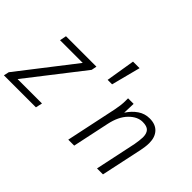

<svg xmlns="http://www.w3.org/2000/svg" viewBox="-130 -1044 1369 1369"><g transform="rotate(45 554.0 -360.0)"><path d="M-14 0 -5 -40 321 -460H92L102 -510H409L401 -470L74 -50H320L309 0Z M532 -500 568 -720H634L577 -500Z M635 0 717 -388Q722 -413 725 -436.5Q728 -460 728 -485V-510H784L781 -418Q811 -464 850.5 -491Q890 -518 939 -518Q998 -518 1029.5 -484Q1061 -450 1061 -391Q1061 -371 1058 -349.5Q1055 -328 1052 -314L985 0H925L991 -312Q994 -326 997 -351Q1000 -376 1000 -388Q1000 -426 982.5 -445.5Q965 -465 921 -465Q868 -465 820.5 -416.5Q773 -368 754 -278L695 0Z"/></g></svg>

Font: Radio Canada Condensed Light
Style: Italic
Weight: 300
Width: 3
Italic angle: -12°
Designer: Charles Daoud, Etienne Aubert Bonn, Alexandre Saumier Demers, Jacques Le Bailly
Foundry: Radio-Canada
Version: Version 2.104; ttfautohint (v1.8.4.7-5d5b);gftools[0.9.28.de